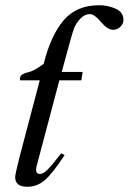

<svg xmlns="http://www.w3.org/2000/svg" viewBox="-20 -703 492 734"><path d="M132 -396H57L56 -402Q56 -420 89 -427Q111 -432 147 -459Q174 -567 223 -625Q272 -683 359 -683Q393 -683 422.5 -669.5Q452 -656 452 -627Q452 -612 440 -600.5Q428 -589 413 -589Q391 -589 366 -619Q341 -649 324 -649Q303 -649 286.5 -631Q270 -613 263.5 -595.5Q257 -578 249 -549L216 -428H296L291 -396H207L120 -68Q118 -60 118 -54Q118 -38 133 -38Q145 -38 161 -53.5Q177 -69 214 -117L227 -110Q181 -40 151.5 -14.5Q122 11 84 11Q38 11 38 -26Q38 -36 54 -100Z"/></svg>

Font: STIX MathJax Latin
Style: Italic
Weight: 400
Italic angle: -16.33°
Designer: MicroPress Inc., with final additions and corrections provided by Coen Hoffman, Elsevier (retired)
Version: Version 1.1.1